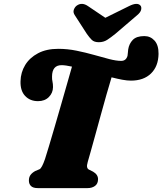

<svg xmlns="http://www.w3.org/2000/svg" viewBox="-20 -967 835 987"><path d="M431 -134.5Q425.5 -116 428 -107Q430.5 -98 437.5 -95L458.5 -84.5Q484 -69.5 484 -46Q484 -23 468.8 -11.5Q453.5 0 430 0H174.5Q150 0 139.2 -10.8Q128.5 -21.5 128.5 -39Q128.5 -57 137.5 -68.5Q146.5 -80 161.5 -88L183 -97Q195 -102 211.5 -150Q219 -173 232 -216.5Q245 -260 261 -314.8Q277 -369.5 293.5 -427Q310 -484.5 324.8 -536.2Q339.5 -588 350 -624.5Q334 -628 320.5 -630Q307 -632 296.5 -632Q248 -632 247.5 -573.5Q247 -559 249.8 -547.5Q252.5 -536 252.5 -519Q252 -489 231 -468Q210 -447 175.5 -447Q134.5 -447 109.2 -473.8Q84 -500.5 85.5 -549.5Q86.5 -595 109.5 -632.8Q132.5 -670.5 175.5 -693.2Q218.5 -716 279.5 -716Q326.5 -716 373.2 -706.5Q420 -697 463 -684.8Q506 -672.5 542 -663.2Q578 -654 603 -654Q628 -654 635.5 -680Q637 -687 637.2 -694.8Q637.5 -702.5 639 -713Q643.5 -742 662.5 -761.8Q681.5 -781.5 722 -781.5Q753.5 -781.5 774.5 -758.2Q795.5 -735 795 -690Q794 -626 756.2 -589.2Q718.5 -552.5 653 -552.5Q634 -552.5 608.2 -557.2Q582.5 -562 553.5 -569.5Q541.5 -530.5 527.2 -480Q513 -429.5 498.2 -376Q483.5 -322.5 470 -273.5Q456.5 -224.5 446.2 -187.8Q436 -151 431 -134.5ZM573.5 -793.5Q549.5 -774 530.8 -762Q512 -750 488 -750Q464 -750 451.8 -762Q439.5 -774 426 -793.5L365 -888Q354.5 -903 359.5 -917Q364.5 -931 375 -938.5Q401.5 -957 432.5 -935.5L521.5 -875.5L643 -935.5Q685.5 -957 702 -938.5Q708.5 -931 705.5 -917Q702.5 -903 684 -888Z"/></svg>

Font: Fraunces 9pt S050 Black
Style: Italic
Weight: 900
Italic angle: -16°
Version: Version 1.000; ttfautohint (v1.8.3)